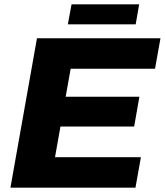

<svg xmlns="http://www.w3.org/2000/svg" viewBox="-20 -863 758 883"><path d="M28 0 150 -687H718L693 -547H305L282 -418H621L597 -281H258L233 -140H628L603 0ZM292 -751 309 -843H620L604 -751Z"/></svg>

Font: Archivo SemiBold ExtraBold
Style: Italic
Weight: 800
Italic angle: -10°
Version: Version 2.001